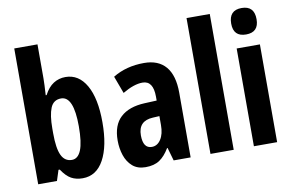

<svg xmlns="http://www.w3.org/2000/svg" viewBox="-79 -905 1608 1058"><g transform="rotate(-10 725.0 -376.0)"><path d="M186 -570Q186 -554 185 -531Q184 -508 182 -476H187Q209 -518 239 -537Q269 -556 306 -556Q380 -556 422 -482.5Q464 -409 464 -275Q464 -142 422.5 -66Q381 10 304 10Q267 10 240 -5Q213 -20 187 -59H180L161 0H56V-760H186ZM262 -444Q219 -444 202.5 -403.5Q186 -363 186 -289V-262Q186 -178 204.5 -139Q223 -100 263 -100Q297 -100 314.5 -143Q332 -186 332 -276Q332 -444 262 -444Z M746 -557Q826 -557 867.5 -508Q909 -459 909 -362V0H814L793 -73H790Q765 -31 734.5 -10.5Q704 10 656 10Q611 10 583 -14.5Q555 -39 542 -78Q529 -117 529 -161Q529 -247 576 -290.5Q623 -334 711 -338L779 -341V-363Q779 -452 719 -452Q671 -452 607 -414L571 -511Q646 -557 746 -557ZM742 -252Q660 -248 660 -167Q660 -94 709 -94Q740 -94 759.5 -124Q779 -154 779 -204V-254Z M1150 0H1020V-760H1150Z M1328 -762Q1399 -762 1399 -687Q1399 -614 1328 -614Q1257 -614 1257 -687Q1257 -762 1328 -762ZM1393 -547V0H1263V-547Z"/></g></svg>

Font: Noto Sans Arabic ExtCond
Style: Bold
Weight: 700
Width: 2
Designer: Monotype Design Team, Nadine Chahine, Nizar Qandah and Khaled Hosny
Foundry: Monotype Imaging Inc.
Version: Version 2.012; ttfautohint (v1.8.4.7-5d5b)